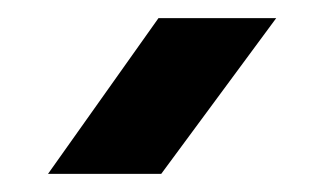

<svg xmlns="http://www.w3.org/2000/svg" viewBox="-20 -819 358 212"><path d="M155 -799H285L158 -627H33Z"/></svg>

Font: Bounded
Style: Regular
Weight: 400
Designer: Vlad Churkin
Version: Version 1.0